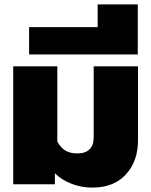

<svg xmlns="http://www.w3.org/2000/svg" viewBox="-20 -836 686 871"><path d="M229 -50V0H40V-535H240V-194Q255 -166 276.5 -153Q298 -140 331 -140Q367 -140 386 -158.5Q405 -177 405 -212V-535H606V-199Q606 -105 551.5 -45Q497 15 398 15Q349 15 304 -2.5Q259 -20 229 -50Z M112 -713H423V-816H605V-589H112Z"/></svg>

Font: Prompt ExtraBold
Style: Regular
Weight: 800
Designer: Katatrad Team
Foundry: CadsonDemak
Version: Version 1.001